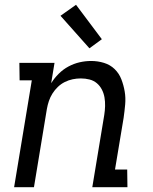

<svg xmlns="http://www.w3.org/2000/svg" viewBox="-20 -783 640 803"><path d="M39 0 113 -447H62L61 -520H208L194 -435Q207 -456 225.5 -474.5Q244 -493 266.5 -505Q289 -517 313 -522.5Q337 -528 361 -528Q389 -528 415 -520Q441 -512 459.5 -494Q478 -476 487.5 -451.5Q497 -427 501.5 -400.5Q506 -374 503.5 -346Q501 -318 497 -290L461 -74H512L513 0H366L416 -302Q419 -321 419.5 -339.5Q420 -358 417 -375.5Q414 -393 406 -408.5Q398 -424 385 -435Q372 -446 354.5 -450.5Q337 -455 318 -455Q301 -455 284 -451.5Q267 -448 251 -440Q235 -432 222 -419.5Q209 -407 199.5 -392Q190 -377 184.5 -360.5Q179 -344 176 -327L122 0ZM354 -581 233 -717 298 -763 406 -619Z"/></svg>

Font: Iosevka Etoile
Style: Italic
Weight: 400
Italic angle: -9°
Designer: Belleve Invis
Foundry: Belleve Invis
Version: Version 22.1.2; ttfautohint (v1.8.4)